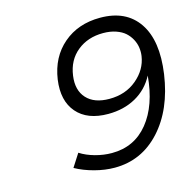

<svg xmlns="http://www.w3.org/2000/svg" viewBox="-104 -807 906 913"><g transform="rotate(-15 349.0 -350.5)"><path d="M160.2 -46.9 201.2 -110.8Q232.4 -90.8 273.9 -79.3Q315.4 -67.9 356 -67.9Q466.8 -67.9 534.9 -151.9Q603 -235.8 615.2 -379.9Q583 -318.4 523.7 -285.2Q464.4 -252 387.2 -252Q284.7 -252 233.6 -311.3Q182.6 -370.6 196.8 -472.2Q212.4 -579.1 285.4 -641.6Q358.4 -704.1 466.8 -704.1Q594.7 -704.1 654.8 -615.2Q714.8 -526.4 691.9 -366.2Q667.5 -197.8 575.7 -97.4Q483.9 2.9 351.1 2.9Q303.7 2.9 252.2 -10.7Q200.7 -24.4 160.2 -46.9ZM272 -471.2Q262.2 -401.4 299.6 -360.6Q336.9 -319.8 411.1 -319.8Q491.2 -319.8 546.1 -366Q601.1 -412.1 610.8 -477.1Q613.8 -497.6 610.8 -518.6Q607.9 -539.6 597.2 -559.8Q586.4 -580.1 569.3 -595.5Q552.2 -610.8 524.4 -620.4Q496.6 -629.9 461.9 -629.9Q386.2 -629.9 334.2 -587.6Q282.2 -545.4 272 -471.2Z"/></g></svg>

Font: Trueno Light
Style: Italic
Weight: 300
Designer: Julieta Ulanovsky
Foundry: Julieta Ulanovsky
Version: Version 3.001b | FøM Fix